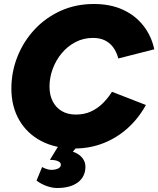

<svg xmlns="http://www.w3.org/2000/svg" viewBox="-20 -732 793 962"><path d="M353 12Q258 12 186.5 -25.5Q115 -63 76 -131Q37 -199 37 -288Q37 -372 67.5 -448.5Q98 -525 153.5 -584.5Q209 -644 284.5 -678Q360 -712 450 -712Q534 -712 596.5 -683Q659 -654 699 -602.5Q739 -551 753 -485L573 -439Q564 -472 547 -495Q530 -518 505 -530Q480 -542 446 -542Q398 -542 358 -521Q318 -500 289 -465Q260 -430 244 -386.5Q228 -343 228 -298Q228 -256 244 -224.5Q260 -193 289.5 -175.5Q319 -158 360 -158Q402 -158 435 -173Q468 -188 494 -213.5Q520 -239 541 -272L711 -206Q675 -140 621 -91Q567 -42 499 -15Q431 12 353 12ZM266 210Q241 210 213.5 200Q186 190 163 173L191 105Q204 112 215.5 115.5Q227 119 236 119Q259 119 272 112Q285 105 285 93Q285 82 270.5 75.5Q256 69 230 69L276 -6H374L345 28Q375 38 391.5 58Q408 78 408 103Q408 153 370.5 181.5Q333 210 266 210Z"/></svg>

Font: Figtree Black
Style: Italic
Weight: 900
Italic angle: -9.5°
Foundry: Erik Kennedy
Version: Version 2.001;gftools[0.9.30]